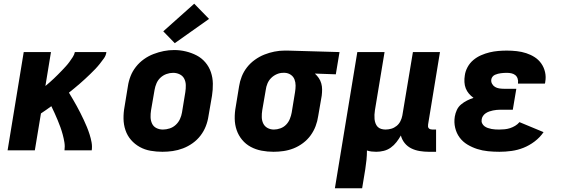

<svg xmlns="http://www.w3.org/2000/svg" viewBox="-20 -811 3040 1036"><path d="M21 0 108 -530H255L225 -347Q237 -357 248.5 -367Q260 -377 271 -387.5Q282 -398 293 -409Q304 -420 314.5 -431Q325 -442 335.5 -453.5Q346 -465 355 -477.5Q364 -490 372.5 -503Q381 -516 384 -530H554Q552 -512 541 -496.5Q530 -481 518 -466Q506 -451 493 -437.5Q480 -424 466.5 -411Q453 -398 439 -385Q425 -372 410.5 -359.5Q396 -347 381.5 -335Q367 -323 352 -311Q363 -293 373.5 -275Q384 -257 394 -239Q404 -221 413.5 -202Q423 -183 432 -164Q441 -145 449 -125.5Q457 -106 463.5 -85.5Q470 -65 474 -43.5Q478 -22 475 0H328Q331 -22 327.5 -43Q324 -64 318.5 -84.5Q313 -105 306 -124.5Q299 -144 291 -163Q283 -182 274.5 -201Q266 -220 257 -238Q243 -228 229 -218Q215 -208 201 -199L168 0Z M856 8Q824 8 792.5 2.5Q761 -3 734 -18Q707 -33 687 -56Q667 -79 657 -108.5Q647 -138 646.5 -170.5Q646 -203 652 -235L670 -345Q674 -373 684.5 -400Q695 -427 713.5 -450.5Q732 -474 756.5 -491.5Q781 -509 808.5 -519.5Q836 -530 863.5 -535.5Q891 -541 920 -541Q952 -541 983 -533.5Q1014 -526 1041 -512Q1068 -498 1088 -474.5Q1108 -451 1118 -421.5Q1128 -392 1128.5 -359.5Q1129 -327 1124 -295L1105 -185Q1101 -157 1090.5 -130Q1080 -103 1062 -79.5Q1044 -56 1019.5 -38.5Q995 -21 967.5 -10.5Q940 0 912 4Q884 8 856 8ZM859 -112Q877 -112 895.5 -118Q914 -124 928.5 -137.5Q943 -151 951 -168.5Q959 -186 962 -204L980 -314Q983 -333 982.5 -352Q982 -371 974 -386.5Q966 -402 949.5 -410Q933 -418 914 -418Q896 -418 878 -411.5Q860 -405 846 -392Q832 -379 824.5 -361.5Q817 -344 814 -326L795 -216Q792 -197 792.5 -178.5Q793 -160 800.5 -144Q808 -128 824 -120Q840 -112 859 -112ZM923 -578 861 -642 1028 -791 1108 -709Z M1456 8Q1423 8 1391.5 2Q1360 -4 1333 -18.5Q1306 -33 1286.5 -56.5Q1267 -80 1257 -109Q1247 -138 1246.5 -170.5Q1246 -203 1252 -235L1270 -345Q1274 -372 1284.5 -398.5Q1295 -425 1313 -448Q1331 -471 1355.5 -488.5Q1380 -506 1406.5 -516.5Q1433 -527 1460.5 -532.5Q1488 -538 1515 -538Q1519 -538 1523.5 -538Q1528 -538 1533 -538L1812 -530L1792 -410L1679 -414Q1691 -403 1700 -390Q1709 -377 1713.5 -361Q1718 -345 1718 -328.5Q1718 -312 1716 -295L1697 -185Q1693 -157 1683 -130.5Q1673 -104 1656 -80.5Q1639 -57 1615 -39Q1591 -21 1564.5 -10.5Q1538 0 1510.5 4Q1483 8 1456 8ZM1458 -112Q1475 -112 1493 -118.5Q1511 -125 1524 -138.5Q1537 -152 1544 -169.5Q1551 -187 1554 -204L1572 -314Q1575 -332 1575 -349.5Q1575 -367 1569 -382.5Q1563 -398 1549 -407.5Q1535 -417 1518 -418H1513Q1512 -418 1510.5 -418Q1509 -418 1507 -418Q1490 -418 1473 -410.5Q1456 -403 1443 -390Q1430 -377 1423 -360Q1416 -343 1414 -326L1395 -216Q1392 -197 1392.5 -178.5Q1393 -160 1400.5 -144.5Q1408 -129 1423.5 -120.5Q1439 -112 1458 -112Z M1787 205 1908 -530H2055L2003 -216Q2001 -204 2000.5 -192Q2000 -180 2001 -168.5Q2002 -157 2006 -146Q2010 -135 2017.5 -127Q2025 -119 2036.5 -115.5Q2048 -112 2060 -112Q2076 -112 2091.5 -116.5Q2107 -121 2120 -131.5Q2133 -142 2140.5 -157Q2148 -172 2151 -188L2208 -530H2354L2290 -140Q2289 -134 2289.5 -128.5Q2290 -123 2293.5 -119Q2297 -115 2302.5 -113.5Q2308 -112 2313 -112H2333V8H2293Q2269 8 2244.5 4Q2220 0 2199 -10.5Q2178 -21 2163.5 -39Q2149 -57 2143 -80Q2133 -62 2119.5 -44.5Q2106 -27 2088.5 -14.5Q2071 -2 2050.5 3Q2030 8 2010 8Q1997 8 1984.5 6.5Q1972 5 1960 1Q1960 26 1957.5 51.5Q1955 77 1951 102L1934 205Z M2675 8Q2644 8 2613.5 5Q2583 2 2555 -7Q2527 -16 2502 -31Q2477 -46 2460 -69Q2443 -92 2436 -121.5Q2429 -151 2434 -182Q2437 -200 2445 -217.5Q2453 -235 2468 -247.5Q2483 -260 2500 -268.5Q2517 -277 2535 -283Q2521 -293 2510 -306Q2499 -319 2493 -334.5Q2487 -350 2486 -368Q2485 -386 2488 -404Q2491 -427 2503 -449Q2515 -471 2534 -487Q2553 -503 2576 -513Q2599 -523 2622 -528.5Q2645 -534 2668.5 -536Q2692 -538 2715 -538Q2742 -538 2768.5 -535Q2795 -532 2819.5 -524Q2844 -516 2865 -502.5Q2886 -489 2900.5 -468.5Q2915 -448 2921 -422Q2927 -396 2922 -369Q2922 -367 2921.5 -364.5Q2921 -362 2920 -360H2775Q2775 -361 2775 -361.5Q2775 -362 2775 -363Q2777 -375 2773 -387Q2769 -399 2760 -406Q2751 -413 2739 -415.5Q2727 -418 2715 -418Q2707 -418 2699 -417.5Q2691 -417 2683 -416Q2675 -415 2667 -413Q2659 -411 2651 -407.5Q2643 -404 2637.5 -397Q2632 -390 2631 -382Q2629 -370 2635 -359Q2641 -348 2651 -342Q2661 -336 2673.5 -334Q2686 -332 2699 -332H2766L2747 -219H2680Q2670 -219 2660 -218Q2650 -217 2640 -215Q2630 -213 2620 -209.5Q2610 -206 2601 -200Q2592 -194 2586 -185Q2580 -176 2579 -166Q2577 -155 2581.5 -145.5Q2586 -136 2594 -130Q2602 -124 2612 -120.5Q2622 -117 2632.5 -115Q2643 -113 2653.5 -112.5Q2664 -112 2675 -112Q2689 -112 2703.5 -113.5Q2718 -115 2732 -119.5Q2746 -124 2759.5 -132Q2773 -140 2783 -152L2913 -98Q2893 -69 2864.5 -47.5Q2836 -26 2804.5 -13.5Q2773 -1 2740 3.5Q2707 8 2675 8Z"/></svg>

Font: Iosevka Curly Heavy Extended
Style: Italic
Weight: 900
Width: 7
Italic angle: -9°
Monospace: yes
Designer: Belleve Invis
Foundry: Belleve Invis
Version: Version 11.1.0; ttfautohint (v1.8.3)